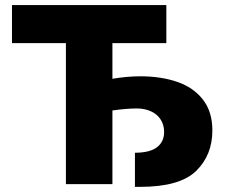

<svg xmlns="http://www.w3.org/2000/svg" viewBox="-20 -727 891 758"><path d="M636.7 -556.6H423.8V-416Q482.4 -425.8 533.2 -425.8Q615.7 -425.8 679.7 -403.8Q743.7 -381.8 781 -334Q818.4 -286.1 818.4 -211.9Q818.4 -114.7 754.2 -52Q689.9 10.7 533.2 10.7H512.7V-124Q570.8 -124 599.4 -145.5Q627.9 -167 627.9 -206.1Q627.9 -233.4 614.7 -254.4Q601.6 -275.4 576.9 -287.1Q552.2 -298.8 519.5 -298.8Q481 -298.8 423.8 -291V0H240.2V-556.6H27.3V-707H636.7Z"/></svg>

Font: Pretendard GOV Black
Style: Regular
Weight: 900
Designer: Base glyphs from Inter by Rasmus Andersson; Hangeul glyphs from Noto Sans CJK(Source Han Sans) by Jang Soo-young and Kan
Foundry: Kil Hyung-jin
Version: Version 1.309